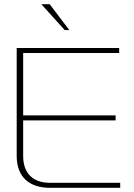

<svg xmlns="http://www.w3.org/2000/svg" viewBox="-20 -900 641 920"><path d="M60 -670V-153C60 -55 117 0 220 0H556V-24H220C137 -24 91 -70 91 -153V-323H534V-347H91V-646H551V-670ZM178 -880 290 -756H312L218 -880Z"/></svg>

Font: LT Wave Thin
Style: Regular
Weight: 100
Designer: Daniel Lyons
Version: Version 2.5 (Glyphs App)